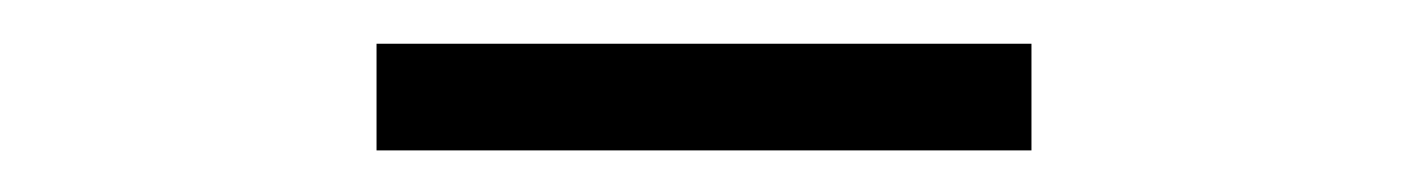

<svg xmlns="http://www.w3.org/2000/svg" viewBox="-20 -740 660 90"><path d="M156.5 -719.5H463.5V-669.5H156.5Z"/></svg>

Font: Monaspace Krypton Var
Style: Regular
Weight: 400
Designer: Riley Cran and the Lettermatic Team
Version: Version 1.101 (Monaspace Krypton Var)